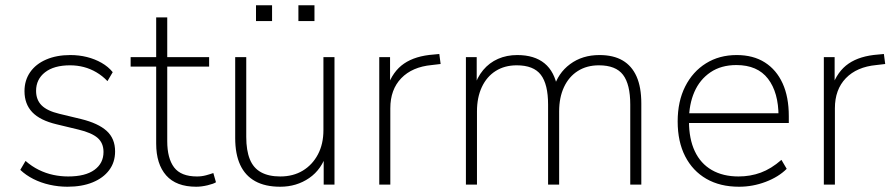

<svg xmlns="http://www.w3.org/2000/svg" viewBox="-20 -701 3390 729"><path d="M236 8Q202 8 168.5 0.5Q135 -7 106.5 -21.5Q78 -36 57 -56L77 -90Q101 -69 127.5 -56Q154 -43 182 -37Q210 -31 239 -31Q304 -31 338.5 -56Q373 -81 373 -124Q373 -158 350.5 -177.5Q328 -197 278 -209L195 -229Q132 -244 102.5 -275Q73 -306 73 -355Q73 -396 94.5 -427Q116 -458 155.5 -475Q195 -492 247 -492Q280 -492 310 -484.5Q340 -477 365.5 -462.5Q391 -448 408 -427L388 -393Q369 -413 346 -426.5Q323 -440 298 -446.5Q273 -453 246 -453Q185 -453 151 -426.5Q117 -400 117 -356Q117 -322 138 -301Q159 -280 205 -269L288 -249Q353 -233 385 -204Q417 -175 417 -126Q417 -85 394.5 -55Q372 -25 331.5 -8.5Q291 8 236 8Z M725 8Q649 8 611 -35Q573 -78 573 -156V-448H476V-484H573V-635H615V-484H774V-448H615V-165Q615 -100 641 -65.5Q667 -31 728 -31Q746 -31 762.5 -35.5Q779 -40 790 -44L800 -9Q791 -3 768 2.5Q745 8 725 8Z M1044 8Q987 8 949 -13Q911 -34 892 -75Q873 -116 873 -177V-484H915V-181Q915 -130 928.5 -96.5Q942 -63 971 -47Q1000 -31 1044 -31Q1093 -31 1129.5 -53Q1166 -75 1187 -114.5Q1208 -154 1208 -207V-484H1250V0H1209V-121H1221Q1202 -58 1154 -25Q1106 8 1044 8ZM1113 -621V-681H1174V-621ZM952 -621V-681H1013V-621Z M1420 0V-484H1461V-371H1451Q1471 -430 1514 -459.5Q1557 -489 1627 -494L1648 -496L1653 -458L1619 -454Q1545 -447 1503.5 -404Q1462 -361 1462 -290V0Z M1749 0V-484H1790V-366H1779Q1791 -407 1814.5 -435Q1838 -463 1871 -477.5Q1904 -492 1944 -492Q2009 -492 2047.5 -460.5Q2086 -429 2097 -365H2082Q2098 -423 2144.5 -457.5Q2191 -492 2256 -492Q2309 -492 2344 -471.5Q2379 -451 2397 -410.5Q2415 -370 2415 -308V0H2373V-304Q2373 -381 2345.5 -417Q2318 -453 2254 -453Q2208 -453 2174 -431.5Q2140 -410 2121.5 -370.5Q2103 -331 2103 -278V0H2061V-304Q2061 -381 2033.5 -417Q2006 -453 1942 -453Q1896 -453 1862 -431.5Q1828 -410 1809.5 -370.5Q1791 -331 1791 -278V0Z M2786 8Q2714 8 2662 -22Q2610 -52 2581.5 -107.5Q2553 -163 2553 -240Q2553 -316 2581.5 -372.5Q2610 -429 2660.5 -460.5Q2711 -492 2777 -492Q2840 -492 2884 -464Q2928 -436 2951.5 -384.5Q2975 -333 2975 -260V-234H2580V-271H2953L2936 -259Q2936 -350 2896 -402Q2856 -454 2776 -454Q2718 -454 2677.5 -426.5Q2637 -399 2616.5 -352Q2596 -305 2596 -245V-240Q2596 -174 2618 -127Q2640 -80 2682.5 -55.5Q2725 -31 2784 -31Q2829 -31 2868.5 -45.5Q2908 -60 2947 -94L2967 -60Q2936 -29 2887 -10.5Q2838 8 2786 8Z M3108 0V-484H3149V-371H3139Q3159 -430 3202 -459.5Q3245 -489 3315 -494L3336 -496L3341 -458L3307 -454Q3233 -447 3191.5 -404Q3150 -361 3150 -290V0Z"/></svg>

Font: Nunito Sans 12pt ExtraLight
Style: Regular
Weight: 200
Designer: Vernon Adams
Foundry: Vernon Adams
Version: Version 3.101;gftools[0.9.27]